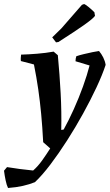

<svg xmlns="http://www.w3.org/2000/svg" viewBox="-74 -722 550 956"><path d="M-34 214Q-41 200 -46 176Q-51 152 -54 128L-39 110Q-9 115 25 119.5Q59 124 91 127Q115 106 136 76.5Q157 47 176 17L141 -14Q137 -91 131 -154.5Q125 -218 116.5 -277Q108 -336 95 -401L30 -418Q29 -425 29.5 -433.5Q30 -442 31 -450Q68 -451 111 -454.5Q154 -458 193 -465L214 -447Q223 -351 228 -258Q233 -165 231 -75L243 -77Q268 -122 293.5 -178.5Q319 -235 339.5 -292Q360 -349 372 -396L302 -417Q302 -430 306 -442Q320 -447 343 -452.5Q366 -458 387.5 -462.5Q409 -467 419 -468Q431 -454 440 -436Q449 -418 452 -399Q436 -350 406.5 -287Q377 -224 339.5 -156Q302 -88 260 -22.5Q218 43 177 97Q136 151 100 185Q73 196 40 203.5Q7 211 -34 214ZM205 -511 186 -536 232 -581 334 -698 345 -702Q351 -700 366 -688Q381 -676 396 -661L399 -643Q389 -629 346 -598.5Q303 -568 217 -513Z"/></svg>

Font: Labrada SemiBold
Style: Italic
Weight: 600
Italic angle: -7°
Designer: Mercedes Jáuregui
Foundry: Omnibus-Type Team
Version: Version 1.000; ttfautohint (v1.8.4.7-5d5b)